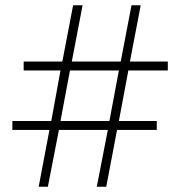

<svg xmlns="http://www.w3.org/2000/svg" viewBox="-20 -803 686 730"><path d="M127 -93 168 -309H27V-343H175L210 -535H70V-569H217L258 -783H294L253 -569H439L480 -783H515L474 -569H618V-535H468L432 -343H576V-309H425L384 -93H348L390 -309H204L162 -93ZM210 -343H396L432 -535H246Z"/></svg>

Font: Noto Sans Kannada UI ExtraLight
Style: Regular
Weight: 200
Designer: Jelle Bosma - Monotype Design Team
Foundry: Monotype Imaging Inc.
Version: Version 2.005; ttfautohint (v1.8.4.7-5d5b)